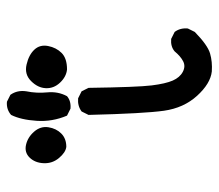

<svg xmlns="http://www.w3.org/2000/svg" viewBox="-58 -566 617 540"><g transform="rotate(-90 250.0 -295.5)"><path d="M319.3 -7.8Q285.2 -11.7 251 -49.3Q216.8 -86.9 209 -142.6Q201.2 -198.2 197.3 -354.5L207 -374Q222.7 -385.7 244.1 -383.8L263.7 -374L273.4 -354.5Q275.4 -215.8 280.3 -176.8Q285.2 -137.7 293.9 -117.7Q302.7 -97.7 318.4 -89.4Q334 -81.1 348.1 -88.4Q362.3 -95.7 376 -112.3Q389.6 -124 411.1 -122.1L430.7 -112.3Q442.4 -96.7 440.4 -75.2L430.7 -55.7Q393.6 -19.5 370.1 -12.7Q346.7 -5.9 319.3 -7.8ZM214.8 -405.3 195.3 -415Q177.7 -456.1 180.7 -500.5Q183.6 -544.9 197.3 -572.3Q212.9 -585.9 234.4 -584L253.9 -574.2Q267.6 -554.7 263.7 -529.3Q257.8 -501 260.7 -470.7Q263.7 -440.4 250 -415Q236.3 -403.3 214.8 -405.3ZM325.2 -415Q304.7 -417 288.1 -434.6Q271.5 -452.1 272.5 -474.6Q273.4 -497.1 292.5 -516.1Q311.5 -535.2 338.9 -528.8Q366.2 -522.5 380.9 -506.8Q395.5 -491.2 391.1 -468.3Q386.7 -445.3 371.6 -430.2Q356.4 -415 325.2 -415ZM107.4 -417Q91.8 -418.9 76.2 -437.5Q60.5 -456.1 61.5 -480.5Q62.5 -504.9 77.1 -520Q91.8 -535.2 113.3 -530.3Q134.8 -525.4 150.4 -507.3Q166 -489.3 162.6 -467.3Q159.2 -445.3 145 -431.2Q130.9 -417 107.4 -417Z"/></g></svg>

Font: JasonHandwriting4
Style: Regular
Weight: 400
Version: Version 1.01.21